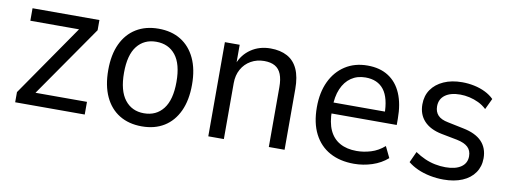

<svg xmlns="http://www.w3.org/2000/svg" viewBox="-48 -737 2613 984"><g transform="rotate(10 1258.5 -245.0)"><path d="M54 0V-53L328 -449L331 -425H58V-490H406V-437L130 -40L127 -66H416V0Z M714 9Q646 9 597 -21Q548 -51 521.5 -108Q495 -165 495 -246Q495 -326 521.5 -382.5Q548 -439 597 -469Q646 -499 713 -499Q781 -499 829.5 -469Q878 -439 904.5 -382.5Q931 -326 931 -246Q931 -165 904.5 -108Q878 -51 829.5 -21Q781 9 714 9ZM713 -59Q777 -59 813.5 -106Q850 -153 850 -246Q850 -339 813.5 -385Q777 -431 713 -431Q650 -431 613.5 -385Q577 -339 577 -246Q577 -153 613.5 -106Q650 -59 713 -59Z M1059 0V-490H1136V-389H1132Q1151 -440 1194.5 -469.5Q1238 -499 1296 -499Q1347 -499 1383 -479.5Q1419 -460 1437.5 -419.5Q1456 -379 1456 -316V0H1374V-311Q1374 -352 1363.5 -378.5Q1353 -405 1331 -417.5Q1309 -430 1275 -430Q1237 -430 1206 -412.5Q1175 -395 1157.5 -363.5Q1140 -332 1140 -291V0Z M1818 9Q1745 9 1692 -20Q1639 -49 1610 -105.5Q1581 -162 1581 -244Q1581 -321 1608 -378Q1635 -435 1684.5 -467Q1734 -499 1801 -499Q1865 -499 1909.5 -470.5Q1954 -442 1977 -388Q2000 -334 2000 -257V-225H1643V-282H1946L1929 -265Q1929 -353 1896.5 -395Q1864 -437 1801 -437Q1758 -437 1726.5 -415.5Q1695 -394 1677.5 -353.5Q1660 -313 1660 -254V-241Q1660 -178 1678.5 -138Q1697 -98 1733 -78Q1769 -58 1820 -58Q1857 -58 1894.5 -69.5Q1932 -81 1964 -109L1992 -51Q1958 -21 1912 -6Q1866 9 1818 9Z M2284 9Q2248 9 2213 2Q2178 -5 2149 -18Q2120 -31 2098 -49L2124 -106Q2149 -89 2175 -77.5Q2201 -66 2228.5 -60.5Q2256 -55 2283 -55Q2335 -55 2364 -75Q2393 -95 2393 -131Q2393 -161 2374.5 -178.5Q2356 -196 2317 -204L2234 -220Q2174 -232 2142.5 -266Q2111 -300 2111 -352Q2111 -397 2133.5 -429.5Q2156 -462 2197 -480.5Q2238 -499 2293 -499Q2325 -499 2356 -492.5Q2387 -486 2413.5 -473Q2440 -460 2459 -441L2432 -384Q2413 -402 2390 -413Q2367 -424 2342.5 -429.5Q2318 -435 2294 -435Q2244 -435 2215.5 -414Q2187 -393 2187 -355Q2187 -327 2203.5 -309Q2220 -291 2257 -284L2339 -267Q2404 -254 2436 -220.5Q2468 -187 2468 -134Q2468 -91 2445.5 -58.5Q2423 -26 2381.5 -8.5Q2340 9 2284 9Z"/></g></svg>

Font: Nunito Sans 10pt SemiCondensed
Style: Regular
Weight: 400
Width: 4
Designer: Vernon Adams
Foundry: Vernon Adams
Version: Version 3.101;gftools[0.9.27]